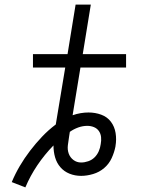

<svg xmlns="http://www.w3.org/2000/svg" viewBox="-20 -755 640 833"><path d="M90 58 31 35Q46 -1 66 -35Q86 -69 110.5 -101Q135 -133 162.5 -162Q190 -191 222 -215L263 -462H123V-520H273L308 -735H374L339 -520H527V-462H329L295 -255Q312 -261 329.5 -264Q347 -267 364 -267Q393 -267 419 -257.5Q445 -248 461 -227Q477 -206 481.5 -178Q486 -150 481 -121V-120Q476 -94 464.5 -69Q453 -44 432 -26Q411 -8 384 0Q357 8 332 8Q305 8 281.5 -1.5Q258 -11 242 -29.5Q226 -48 219 -72.5Q212 -97 212 -124Q173 -84 142 -38Q111 8 90 58ZM332 -50Q347 -50 363 -55.5Q379 -61 390.5 -72.5Q402 -84 408.5 -99Q415 -114 417 -130Q420 -145 418.5 -160Q417 -175 409 -186.5Q401 -198 387.5 -203.5Q374 -209 359 -209Q339 -209 319.5 -202Q300 -195 283 -183L280 -164Q277 -145 274.5 -125.5Q272 -106 278 -89Q284 -72 298.5 -61Q313 -50 332 -50Z"/></svg>

Font: Iosevka Etoile Light
Style: Italic
Weight: 300
Italic angle: -9°
Designer: Belleve Invis
Foundry: Belleve Invis
Version: Version 22.1.2; ttfautohint (v1.8.4)